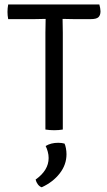

<svg xmlns="http://www.w3.org/2000/svg" viewBox="-20 -562 465 833"><path d="M15.5 -479Q14 -487 13.2 -495.2Q12.5 -503.5 12.5 -510.5Q12.5 -517.5 13.2 -526Q14 -534.5 15.5 -542.5H411Q413 -536 414.5 -527.5Q416 -519 416 -513Q416 -496 407.2 -487.5Q398.5 -479 373 -479H302Q293.5 -479 276.8 -479.5Q260 -480 251.5 -480H178Q168.5 -480 152.5 -479.5Q136.5 -479 127.5 -479ZM177 -420.5Q177 -436.5 177.5 -450Q178 -463.5 178 -480V-510.5H251.5V-480Q251.5 -463.5 252 -450Q252.5 -436.5 252.5 -420.5V0Q244.5 1.5 234.5 2.2Q224.5 3 215 3Q206 3 195.5 2.2Q185 1.5 177 0ZM260 61Q263.5 68 266 81.2Q268.5 94.5 268.5 107Q268.5 152.5 239.2 190.2Q210 228 161 250.5Q151.5 247.5 144.2 237.8Q137 228 134.5 217Q191 177 191 123.5Q191 110 187.2 96Q183.5 82 178 71.5Q200.5 57.5 232.5 57.5Q248.5 57.5 260 61Z"/></svg>

Font: Signika SC
Style: Regular
Weight: 300
Designer: Anna Giedryś
Foundry: Anna Giedryś
Version: Version 2.000